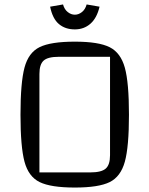

<svg xmlns="http://www.w3.org/2000/svg" viewBox="-20 -827 671 862"><path d="M316 -640Q423 -640 472.5 -615Q522 -590 540.5 -523Q559 -456 559 -312Q559 -168 540.5 -101Q522 -34 472.5 -9.5Q423 15 316 15Q208 15 158 -9.5Q108 -34 90 -101Q72 -168 72 -312Q72 -456 90 -523.5Q108 -591 158 -615.5Q208 -640 316 -640ZM386 -53Q435 -53 454.5 -70Q474 -87 474 -130V-572H244Q195 -572 176 -555Q157 -538 157 -495V-53ZM205 -797 263 -807Q269 -785 284 -773Q299 -761 316 -761Q333 -761 348 -773Q363 -785 369 -807L427 -797Q415 -746 386 -720.5Q357 -695 316 -695Q273 -695 244.5 -719Q216 -743 205 -797Z"/></svg>

Font: Changa Light
Style: Regular
Weight: 300
Designer: Eduardo Rodriguez Tunni
Foundry: Eduardo Rodriguez Tunni
Version: Version 2.002; ttfautohint (v1.5) -l 8 -r 50 -G 110 -x 14 -H